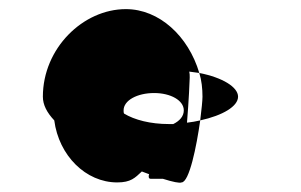

<svg xmlns="http://www.w3.org/2000/svg" viewBox="-20 -708 660 421"><path d="M74 -496C74 -478 83 -461 99 -444C109 -367 168 -308 237 -308C267 -308 276 -318 291 -332C297 -330 301 -328 307 -326C305 -321 306 -316 310 -316H337C359 -309 374 -306 378 -308C395 -308 411 -387 419 -444C410 -442 400 -440 390 -439C394 -487 396 -533 396 -538C396 -543 396 -547 395 -551C403 -550 410 -549 417 -548C393 -629 329 -688 256 -688C162 -688 74 -602 74 -496ZM251 -466C251 -488 281 -504 318 -504C354 -504 383 -488 383 -466C383 -453 374 -443 360 -436H350C310 -436 275 -445 252 -459C251 -461 251 -464 251 -466ZM417 -548C422 -532 424 -514 424 -496C424 -488 422 -468 419 -444C469 -455 502 -475 502 -496C502 -517 468 -538 417 -548Z"/></svg>

Font: Ampere
Style: SCCnd
Weight: 400
Version: Version 1